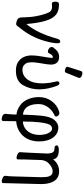

<svg xmlns="http://www.w3.org/2000/svg" viewBox="608 -1435 1004 2294"><g transform="rotate(90 1110.0 -288.0)"><path d="M250 21Q236.8 21 214.8 14.2Q176.8 2.9 171.9 -30.8Q169.9 -50.8 169.4 -86.9Q168.9 -123 163.3 -171.6Q157.7 -220.2 143.8 -274.2Q129.9 -328.1 116 -359.1Q102.1 -390.1 83.5 -399.2Q64.9 -408.2 47.9 -408.2Q28.8 -408.2 6.8 -405.8Q-17.1 -405.8 -17.1 -446.8Q-17.1 -491.2 13.7 -491.2Q107.9 -491.2 153.8 -439.9Q219.7 -374 244.1 -160.2L250 -101.1Q359.9 -231 422.9 -460.9Q435.1 -505.9 458 -505.9Q480 -505.9 480 -473.1Q480 -419.9 452.1 -318.8Q406.7 -160.2 297.9 -24.9Q279.8 -2.9 271.7 9Q263.7 21 250 21Z M808.1 23.9Q747.1 23.9 709 1Q625 -49.8 625 -167Q625 -216.8 638.7 -291Q654.8 -380.9 654.8 -402.8Q654.8 -418 647 -418Q619.1 -418 598.1 -369.1Q592.8 -357.9 576.7 -357.9Q563 -357.9 543.9 -370.4Q524.9 -382.8 524.9 -403.8Q524.9 -414.1 529.8 -421.9Q555.7 -458 581.3 -475.1Q606.9 -492.2 645 -492.2Q682.1 -492.2 706.1 -472.2Q734.9 -445.8 734.9 -393.1Q734.9 -362.8 715.8 -253.9Q707 -201.2 707 -166Q707 -151.9 710 -127.4Q712.9 -103 734.9 -78.6Q756.8 -54.2 794.9 -54.2Q873 -54.2 918.9 -123Q959 -183.1 959 -287.1Q959 -372.1 934.1 -467.8Q934.1 -481 940.4 -488.5Q946.8 -496.1 957 -496.1Q975.1 -496.1 984.9 -474.1Q1030.8 -358.9 1030.8 -252.9Q1030.8 -151.9 982.4 -64Q934.1 23.9 808.1 23.9ZM810.1 -561Q793.9 -561 777.3 -570.1Q760.7 -579.1 760.7 -589.8Q760.7 -598.1 762.7 -600.1L812 -753.9Q815.9 -770 838.9 -770Q857.9 -770 876.5 -759Q895 -748 895 -731.9Q895 -728 832 -574.2Q826.7 -561 810.1 -561Z M1415 -59.1Q1471.2 -62 1512.2 -98.1Q1575.2 -154.8 1575.2 -263.2Q1575.2 -285.2 1568.1 -321Q1561 -356.9 1541.5 -382.6Q1522 -408.2 1501 -408.2Q1468.3 -408.2 1452.1 -377.9Q1416 -304.2 1415 -59.1ZM1385.3 193.8Q1366.2 193.8 1345.7 183.3Q1325.2 172.9 1323.2 152.8Q1332 55.2 1332 17.1Q1286.1 13.2 1244.1 -12.2Q1150.9 -64 1127.9 -191.9Q1123 -223.1 1123 -252Q1123 -335 1168 -398.9Q1218.3 -469.2 1294.9 -492.2Q1305.2 -495.1 1314 -495.1Q1335.9 -495.1 1348.1 -476.1Q1355 -465.8 1355 -457Q1355 -444.8 1343.3 -439Q1250 -395 1218.3 -312Q1206.1 -282.2 1206.1 -242.2Q1206.1 -222.2 1209 -200.2Q1227.1 -69.8 1333 -60.1Q1335 -168.9 1345.5 -278.6Q1356 -388.2 1396.5 -435.5Q1437 -482.9 1485.8 -482.9Q1560.1 -482.9 1607.9 -418.9Q1639.2 -376 1649.9 -303.2Q1652.8 -278.8 1652.8 -254.9Q1652.8 -109.9 1556.2 -33.2Q1496.1 14.2 1411.1 21Q1409.2 68.8 1409.2 173.8Q1409.2 193.8 1385.3 193.8Z M2129.4 192.9Q2112.3 192.9 2088.9 182.4Q2065.4 171.9 2064 155.8L2063 152.8Q2069.3 109.9 2070.3 64.9L2080.1 -273.9Q2080.1 -315.9 2076.7 -344.5Q2073.2 -373 2058.1 -394Q2043 -415 2007.3 -415Q1970.2 -415 1924.8 -377.4Q1879.4 -339.8 1875 -278.8Q1868.2 -104 1868.2 -74.2Q1868.2 -9.8 1867.7 3.2Q1867.2 16.1 1846.2 16.1Q1830.1 16.1 1805.7 4.6Q1781.2 -6.8 1781.2 -25.9Q1785.2 -64 1797.4 -350.1Q1797.4 -363.8 1795.4 -378.9Q1789.1 -437 1739.3 -437Q1700.2 -437 1700.2 -462.9Q1700.2 -488.8 1753.4 -488.8Q1857.4 -488.8 1867.2 -419.9Q1920.4 -492.2 2011.2 -492.2Q2102.1 -492.2 2139.2 -408.2Q2162.1 -354 2162.1 -280.8V-270Q2151.4 73.2 2150.4 179.2Q2150.4 192.9 2129.4 192.9Z"/></g></svg>

Font: LXGW WenKai GB Screen
Style: Regular
Weight: 400
Designer: LXGW / Fontworks Inc.
Foundry: LXGW / Fontworks Inc.
Version: Version 1.321;February 19, 2024;FontCreator 14.0.0.2901 64-b